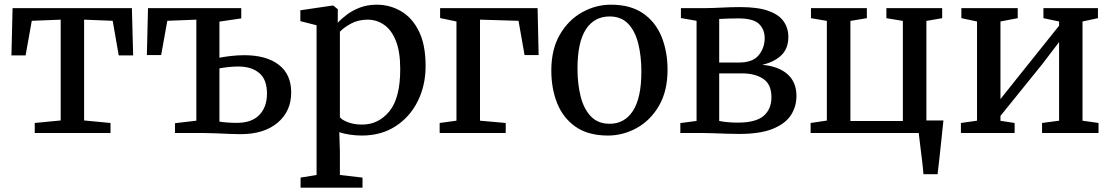

<svg xmlns="http://www.w3.org/2000/svg" viewBox="-20 -582 4860 840"><path d="M132 0V-44L245.5 -55V-496L119 -491L92 -339.5H30L35 -546.5H557L562.5 -339.5H499.5L473 -491L348 -496V-55L463.5 -44V0Z M1032.5 5Q1015.5 5 984.8 3.8Q954 2.5 923 1.2Q892 0 874.5 0H745.5V-43L839 -54V-496L712 -491L685 -341H622.5L627.5 -546.5H1035.5V-501.5L940 -487.5V-329.5Q960.5 -333.5 989.5 -337Q1018.5 -340.5 1048.5 -340.5Q1145.5 -340.5 1199.8 -298.5Q1254 -256.5 1254 -178Q1254 -95 1194.5 -45Q1135 5 1032.5 5ZM1016.5 -44.5Q1081 -44.5 1114.5 -79Q1148 -113.5 1148 -173Q1148 -234 1114.2 -262.5Q1080.5 -291 1022.5 -291Q1001 -291 978.8 -288.5Q956.5 -286 940 -283V-50Q955 -47.5 975 -46Q995 -44.5 1016.5 -44.5Z M1842 -293Q1842 -208.5 1807.8 -139.5Q1773.5 -70.5 1710.8 -29.8Q1648 11 1563 11Q1536.5 11 1508.8 6.8Q1481 2.5 1464.5 -4L1467 80.5V183.5L1566 195V239H1295V195L1365 183.5V-471.5L1294 -489.5V-537L1433 -557.5H1438.5L1458 -541.5L1457.5 -482Q1472.5 -499 1497 -517.5Q1521.5 -536 1554.5 -548.8Q1587.5 -561.5 1628 -561.5Q1685.5 -561.5 1734.2 -533.2Q1783 -505 1812.5 -445.8Q1842 -386.5 1842 -293ZM1588.5 -496Q1546.5 -496 1514.2 -478Q1482 -460 1467 -443V-69.5Q1474.5 -58 1501.5 -47.5Q1528.5 -37 1564.5 -37Q1636 -37 1683.5 -95Q1731 -153 1731 -279.5Q1731 -356 1711.8 -403.8Q1692.5 -451.5 1660 -473.8Q1627.5 -496 1588.5 -496Z M1905.5 -546.5H2332L2336.5 -341H2275L2248.5 -491L2080 -496V-54L2192.5 -44V0H1903.5V-44L1977 -54V-488L1905.5 -503Z M2392 -273.5Q2392 -366.5 2429.5 -430.8Q2467 -495 2526.8 -528.2Q2586.5 -561.5 2652.5 -561.5Q2738.5 -561.5 2793.2 -523.8Q2848 -486 2874.2 -421.5Q2900.5 -357 2900.5 -277Q2900.5 -183.5 2863 -119.2Q2825.5 -55 2765.8 -22Q2706 11 2640 11Q2554 11 2499.2 -26.8Q2444.5 -64.5 2418.2 -129Q2392 -193.5 2392 -273.5ZM2647 -40.5Q2713 -40.5 2749.5 -97.5Q2786 -154.5 2786 -268.5Q2786 -336 2772.5 -390.8Q2759 -445.5 2728.5 -477.8Q2698 -510 2647 -510Q2580 -510 2543.2 -453.5Q2506.5 -397 2506.5 -282Q2506.5 -214 2520.5 -159.2Q2534.5 -104.5 2565.5 -72.5Q2596.5 -40.5 2647 -40.5Z M3214 4Q3190.5 4 3161 3Q3131.5 2 3104.5 1Q3077.5 0 3061 0H2956.5V-43.5L3027.5 -53V-491L2959 -503V-546.5H3069Q3094.5 -546.5 3137.8 -548.8Q3181 -551 3218.5 -551Q3296.5 -551 3342.5 -534.2Q3388.5 -517.5 3408.8 -488Q3429 -458.5 3429 -420.5Q3429 -369 3397.5 -339.5Q3366 -310 3314.5 -298.5Q3385 -292.5 3424.8 -257.8Q3464.5 -223 3464.5 -162.5Q3464.5 -115 3439.8 -77.5Q3415 -40 3360 -18Q3305 4 3214 4ZM3126.5 -308.5H3213.5Q3273.5 -308.5 3299.5 -340.8Q3325.5 -373 3325.5 -415Q3325.5 -453 3300.8 -477.2Q3276 -501.5 3209.5 -501.5Q3188 -501.5 3166.8 -500.8Q3145.5 -500 3126.5 -499ZM3207 -45.5Q3286.5 -45.5 3320.8 -75Q3355 -104.5 3355 -156Q3355 -213.5 3319 -237.2Q3283 -261 3226 -261H3126.5V-53Q3138.5 -50 3160.8 -47.8Q3183 -45.5 3207 -45.5Z M3526.5 0V-44L3597.5 -54.5V-490.5L3528 -502.5V-546.5H3772.5V-502.5L3700.5 -490.5V-52.5H3930V-490.5L3858 -502.5V-546.5H4102V-502.5L4033 -490.5V-55H4107.5Q4104 -21.5 4099.5 20.8Q4095 63 4090.5 105.2Q4086 147.5 4082 180H4020Q4018 152.5 4014 119.5Q4010 86.5 4006 55Q4002 23.5 3999.5 0Z M4184 0V-44L4254.5 -54V-488L4186 -502.5V-546.5H4432.5V-502.5L4357 -488V-148.5L4425.5 -234.5L4613.5 -469.5V-488L4545 -502.5V-546.5H4783.5V-502.5L4716 -488V-54L4786 -44V0H4539V-44L4613.5 -54V-398L4540 -301.5L4357 -75V-53.5L4419 -44V0Z"/></svg>

Font: Merriweather Text
Style: Regular
Weight: 400
Designer: Eben Sorkin
Foundry: Eben Sorkin
Version: Version 2.100; ttfautohint (v1.7.19-72a1) -l 8 -r 50 -G 200 